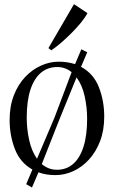

<svg xmlns="http://www.w3.org/2000/svg" viewBox="-20 -808 532 898"><path d="M129.5 69 102.5 53.5 131.5 -15Q74 -47.5 49.5 -111.2Q25 -175 25 -246.5Q25 -311.5 44.8 -362.2Q64.5 -413 97.8 -448Q131 -483 171.8 -501.2Q212.5 -519.5 254.5 -519.5Q276.5 -519.5 295.2 -516.5Q314 -513.5 331 -508L360.5 -577.5L388 -563.5L359 -495.5Q418 -463.5 442.8 -399.5Q467.5 -335.5 467.5 -263Q467.5 -198 447.8 -147Q428 -96 395.2 -60.8Q362.5 -25.5 322 -7.2Q281.5 11 239.5 11Q217 11 197.2 7.8Q177.5 4.5 160 -2ZM153 -65.5 234.5 -257 315 -470.5Q301 -482 284.2 -488.2Q267.5 -494.5 247.5 -494.5Q203.5 -494.5 171.5 -467.8Q139.5 -441 122.2 -388.2Q105 -335.5 105 -257.5Q105 -204.5 116.5 -152.8Q128 -101 153 -65.5ZM246.5 -14Q290.5 -14 322 -41.2Q353.5 -68.5 370.5 -121.5Q387.5 -174.5 387.5 -252Q387.5 -305.5 376 -358Q364.5 -410.5 338 -446L255.5 -243.5L175.5 -40.5Q190 -28 207.8 -21Q225.5 -14 246.5 -14ZM219.5 -573 206.5 -583 326 -788.5 389 -746.5Q378 -725.5 357.8 -701Q337.5 -676.5 313.2 -652.2Q289 -628 264.8 -607.2Q240.5 -586.5 220.5 -573Z"/></svg>

Font: Merriweather 144pt Light
Style: Regular
Weight: 300
Version: Version 2.100